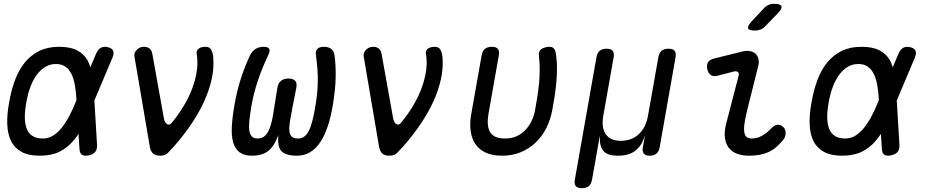

<svg xmlns="http://www.w3.org/2000/svg" viewBox="-20 -805 4840 1005"><path d="M488 -46Q489 -23 478.5 -10Q468 3 445 8Q421 13 409 5Q397 -3 396 -26L391 -104Q377 -83 362 -66Q331 -30 289.5 -10Q248 10 188 10Q130 10 93 -10Q56 -30 38 -66.5Q20 -103 18 -154.5Q16 -206 28 -270Q39 -334 59 -387Q79 -440 110.5 -478.5Q142 -517 186 -538.5Q230 -560 289 -560Q348 -560 383.5 -541.5Q419 -523 438 -490Q447 -473 453 -453L483 -524Q493 -547 508 -555Q523 -563 544 -558Q566 -553 572 -540Q578 -527 569 -504L474 -279ZM380 -280V-285Q378 -325 372 -359Q366 -393 354 -417.5Q342 -442 322.5 -456Q303 -470 273 -470Q242 -470 216.5 -454.5Q191 -439 171.5 -412Q152 -385 138.5 -348.5Q125 -312 118 -270Q110 -228 110 -193.5Q110 -159 119 -133.5Q128 -108 149 -94Q170 -80 204 -80Q234 -80 258.5 -95.5Q283 -111 304 -137.5Q325 -164 343.5 -199.5Q362 -235 378 -275Z M764 -38 684 -508Q682 -518 685 -527Q688 -536 695 -543.5Q702 -551 711.5 -555.5Q721 -560 733 -560Q751 -560 762.5 -551Q774 -542 777 -525L838 -185Q842 -163 854.5 -155.5Q867 -148 878 -161Q913 -203 941 -249.5Q969 -296 986.5 -343Q1004 -390 1010.5 -436.5Q1017 -483 1009 -525Q1008 -534 1011.5 -540.5Q1015 -547 1021.5 -551.5Q1028 -556 1037 -558Q1046 -560 1055 -560Q1078 -560 1086 -544Q1094 -528 1096 -508Q1101 -450 1088 -391Q1075 -332 1048 -273Q1021 -214 981 -155Q941 -96 890 -38Q872 -18 858 -4Q844 10 818 10Q793 10 780.5 -2Q768 -14 764 -38Z M1675 -560Q1700 -560 1714 -549Q1728 -538 1731 -515Q1738 -467 1737 -402.5Q1736 -338 1722 -254Q1712 -194 1696 -145.5Q1680 -97 1657.5 -62.5Q1635 -28 1604.5 -9Q1574 10 1533 10Q1478 10 1454.5 -12.5Q1431 -35 1437 -98Q1415 -38 1383 -14Q1351 10 1299 10Q1258 10 1234 -8Q1210 -26 1200.5 -59.5Q1191 -93 1193.5 -142Q1196 -191 1207 -254Q1222 -339 1244 -403.5Q1266 -468 1289 -516Q1300 -538 1318 -549Q1336 -560 1360 -560Q1383 -560 1389 -549.5Q1395 -539 1384 -516Q1366 -478 1352.5 -444.5Q1339 -411 1328.5 -379Q1318 -347 1310 -316Q1302 -285 1296 -251Q1289 -208 1285.5 -176Q1282 -144 1285 -122.5Q1288 -101 1298.5 -90.5Q1309 -80 1328 -80Q1351 -80 1365.5 -93Q1380 -106 1389.5 -128.5Q1399 -151 1405 -181Q1411 -211 1416 -246L1432 -346Q1436 -370 1451 -382Q1466 -394 1490 -394Q1514 -394 1525 -382Q1536 -370 1531 -346L1511 -243Q1503 -203 1498 -172Q1493 -141 1494.5 -121Q1496 -101 1506.5 -90.5Q1517 -80 1540 -80Q1559 -80 1573 -90.5Q1587 -101 1597.5 -122.5Q1608 -144 1616 -176Q1624 -208 1631 -251Q1637 -285 1640 -316Q1643 -347 1643.5 -378Q1644 -409 1641.5 -442.5Q1639 -476 1634 -514Q1630 -537 1640.5 -548.5Q1651 -560 1675 -560Z M1964 -38 1884 -508Q1882 -518 1885 -527Q1888 -536 1895 -543.5Q1902 -551 1911.5 -555.5Q1921 -560 1933 -560Q1951 -560 1962.5 -551Q1974 -542 1977 -525L2038 -185Q2042 -163 2054.5 -155.5Q2067 -148 2078 -161Q2113 -203 2141 -249.5Q2169 -296 2186.5 -343Q2204 -390 2210.5 -436.5Q2217 -483 2209 -525Q2208 -534 2211.5 -540.5Q2215 -547 2221.5 -551.5Q2228 -556 2237 -558Q2246 -560 2255 -560Q2278 -560 2286 -544Q2294 -528 2296 -508Q2301 -450 2288 -391Q2275 -332 2248 -273Q2221 -214 2181 -155Q2141 -96 2090 -38Q2072 -18 2058 -4Q2044 10 2018 10Q1993 10 1980.5 -2Q1968 -14 1964 -38Z M2501 -515Q2505 -538 2518 -549Q2531 -560 2554 -560Q2577 -560 2586 -549Q2595 -538 2591 -515L2537 -210Q2532 -180 2533.5 -156Q2535 -132 2544.5 -115Q2554 -98 2573.5 -89Q2593 -80 2624 -80Q2659 -80 2685.5 -92.5Q2712 -105 2731.5 -126Q2751 -147 2763.5 -174Q2776 -201 2781 -230Q2788 -269 2793.5 -304Q2799 -339 2802 -373.5Q2805 -408 2805 -442.5Q2805 -477 2801 -515Q2801 -518 2800.5 -521Q2800 -524 2801 -527Q2804 -545 2821.5 -552.5Q2839 -560 2854 -560Q2866 -560 2872.5 -556.5Q2879 -553 2882.5 -547Q2886 -541 2888 -533Q2890 -525 2891 -515Q2896 -478 2895.5 -443Q2895 -408 2892 -373.5Q2889 -339 2883.5 -303.5Q2878 -268 2871 -230Q2862 -180 2840.5 -136.5Q2819 -93 2785.5 -60.5Q2752 -28 2707.5 -9Q2663 10 2608 10Q2557 10 2522.5 -6Q2488 -22 2468.5 -50.5Q2449 -79 2443.5 -120Q2438 -161 2447 -210Z M3026 180Q3003 180 2994 169Q2985 158 2989 135L3102 -505Q3106 -528 3119 -539Q3132 -550 3155 -550Q3178 -550 3187 -539Q3196 -528 3192 -505L3138 -200Q3127 -137 3150.5 -102.5Q3174 -68 3230 -68Q3286 -68 3323.5 -102.5Q3361 -137 3372 -200L3426 -505Q3430 -528 3443 -539Q3456 -550 3479 -550Q3502 -550 3511 -539Q3520 -528 3516 -505L3433 -34Q3429 -12 3416 -1Q3403 10 3381 10Q3359 10 3350 -1Q3341 -12 3345 -34L3354 -85L3356 -95Q3355 -95 3352 -85Q3337 -40 3304 -15Q3271 10 3215 10Q3159 10 3138.5 -15Q3118 -40 3120 -85V-95L3118 -85L3079 135Q3075 158 3062 169Q3049 180 3026 180Z M3733 -408Q3713 -403 3699.5 -413Q3686 -423 3682 -444Q3678 -467 3686.5 -480Q3695 -493 3719 -499L3864 -535Q3888 -541 3906 -537.5Q3924 -534 3935 -523.5Q3946 -513 3950 -496.5Q3954 -480 3949 -460L3890 -224Q3879 -179 3876 -151Q3873 -123 3877 -107.5Q3881 -92 3891 -86Q3901 -80 3916 -80Q3944 -80 3970.5 -95.5Q3997 -111 4018 -134Q4035 -152 4051 -152Q4067 -152 4079 -141Q4092 -130 4092.5 -109.5Q4093 -89 4079 -72Q4061 -50 4042 -34Q4023 -18 4001.5 -8.5Q3980 1 3955.5 5.5Q3931 10 3901 10Q3867 10 3840 0.5Q3813 -9 3796 -30Q3779 -51 3774.5 -83.5Q3770 -116 3782 -161L3846 -408Q3850 -422 3842.5 -428Q3835 -434 3823 -431ZM3988 -670Q3976 -657 3962 -651Q3948 -645 3932 -645Q3900 -645 3896 -657Q3892 -669 3916 -695L3975 -758Q3987 -772 4001 -778.5Q4015 -785 4032 -785Q4066 -785 4070.5 -772Q4075 -759 4049 -733Z M4688 -46Q4689 -23 4678.5 -10Q4668 3 4645 8Q4621 13 4609 5Q4597 -3 4596 -26L4591 -104Q4577 -83 4562 -66Q4531 -30 4489.5 -10Q4448 10 4388 10Q4330 10 4293 -10Q4256 -30 4238 -66.5Q4220 -103 4218 -154.5Q4216 -206 4228 -270Q4239 -334 4259 -387Q4279 -440 4310.5 -478.5Q4342 -517 4386 -538.5Q4430 -560 4489 -560Q4548 -560 4583.5 -541.5Q4619 -523 4638 -490Q4647 -473 4653 -453L4683 -524Q4693 -547 4708 -555Q4723 -563 4744 -558Q4766 -553 4772 -540Q4778 -527 4769 -504L4674 -279ZM4580 -280V-285Q4578 -325 4572 -359Q4566 -393 4554 -417.5Q4542 -442 4522.5 -456Q4503 -470 4473 -470Q4442 -470 4416.5 -454.5Q4391 -439 4371.5 -412Q4352 -385 4338.5 -348.5Q4325 -312 4318 -270Q4310 -228 4310 -193.5Q4310 -159 4319 -133.5Q4328 -108 4349 -94Q4370 -80 4404 -80Q4434 -80 4458.5 -95.5Q4483 -111 4504 -137.5Q4525 -164 4543.5 -199.5Q4562 -235 4578 -275Z"/></svg>

Font: Maple Mono NL
Style: Italic
Weight: 400
Italic angle: -10°
Monospace: yes
Designer: subframe7536
Version: Version 7.000